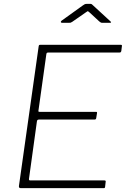

<svg xmlns="http://www.w3.org/2000/svg" viewBox="-20 -974 652 994"><path d="M180 -733Q181 -739 182.5 -740.5Q184 -742 189 -742H606Q613 -742 611 -734L608 -710Q607 -706 605 -704Q603 -702 598 -702H230Q225 -702 223 -700.5Q221 -699 220 -694L179 -401Q178 -398 179.5 -396.5Q181 -395 185 -395H477Q481 -395 482 -393Q483 -391 482 -387L478 -362Q477 -355 469 -355H181Q172 -355 171 -345L130 -48Q129 -40 136 -40H519Q524 -40 526 -38.5Q528 -37 527 -32L524 -6Q523 -2 522 -1Q521 0 517 0H87Q77 0 78 -11L180 -733ZM494 -863 442 -911Q435 -917 433.5 -916Q432 -915 423 -909L354 -861Q348 -857 345.5 -856.5Q343 -856 338 -856H301Q296 -856 295 -859.5Q294 -863 299 -867L409 -946Q414 -950 418.5 -952Q423 -954 430 -954H448Q454 -954 457 -950.5Q460 -947 463 -945L550 -865Q555 -861 555 -858.5Q555 -856 549 -856H508Q504 -856 501 -858Q498 -860 494 -863Z"/></svg>

Font: Libre Franklin Thin
Style: Italic
Weight: 100
Italic angle: -8°
Designer: Pablo Impallari, Rodrigo Fuenzalida, Nhung Nguyen
Foundry: Impallari Type
Version: Version 3.000